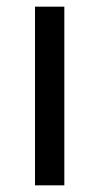

<svg xmlns="http://www.w3.org/2000/svg" viewBox="-20 -556 298 576"><path d="M173 0H85V-536H173Z"/></svg>

Font: Noto Sans Tifinagh Azawagh
Style: Regular
Weight: 400
Designer: JamraPatel
Foundry: JamraPatel LLC
Version: Version 2.006; ttfautohint (v1.8.4.7-5d5b)